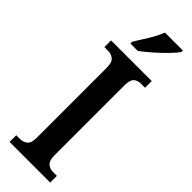

<svg xmlns="http://www.w3.org/2000/svg" viewBox="-308 -943 955 955"><g transform="rotate(45 169.5 -465.5)"><path d="M27 0V-47H54Q75 -47 91.5 -59.5Q108 -72 108 -110V-601Q108 -641 91.5 -654Q75 -667 54 -667H27V-714H313V-667H285Q261 -667 246.5 -654Q232 -641 232 -601V-111Q232 -74 247.5 -60.5Q263 -47 285 -47H313V0ZM106 -784Q127 -817 151.5 -857Q176 -897 189 -931H315V-921Q304 -904 277 -876Q250 -848 217.5 -819.5Q185 -791 158 -771H106Z"/></g></svg>

Font: Noto Serif Hebrew Condensed SemiBold
Style: Regular
Weight: 600
Width: 3
Designer: Monotype Design Team
Foundry: Monotype Imaging Inc.
Version: Version 2.004; ttfautohint (v1.8.4.7-5d5b)